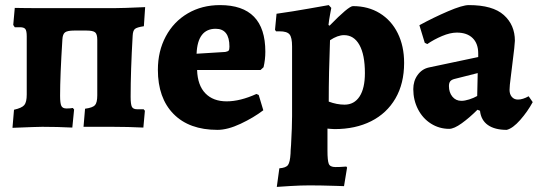

<svg xmlns="http://www.w3.org/2000/svg" viewBox="-20 -498 2112 754"><path d="M35 -67Q66 -74 75.5 -85.5Q85 -97 85 -127V-355Q85 -377 79.5 -384Q74 -391 59 -391H38L32 -400L38 -467Q75 -466 152 -466H428L474 -467L550 -470L545 -395Q518 -391 510 -384.5Q502 -378 501 -358Q493 -220 493 -118Q493 -88 498 -78.5Q503 -69 518 -69H544L549 -63L543 3Q482 0 423 0H308L314 -71Q344 -75 353 -85Q362 -95 362 -124V-342Q362 -364 353.5 -371Q345 -378 320 -378H271Q245 -378 235.5 -371Q226 -364 225 -343Q216 -201 216 -122Q216 -92 221 -82Q226 -72 241 -72Q256 -72 266 -74L271 -68L264 3Q206 0 146 0Q127 0 29 4Z M600 -224Q600 -297 631 -355Q662 -413 717.5 -445.5Q773 -478 844 -478Q1022 -478 1022 -295Q1022 -264 1015 -234L1003 -223H754Q756 -163 786.5 -131.5Q817 -100 870 -100Q923 -100 987 -129L996 -125L1014 -65Q976 -36 925 -12Q874 12 834 12Q723 12 661.5 -50.5Q600 -113 600 -224ZM865 -294Q875 -296 878 -299.5Q881 -303 881 -315Q881 -385 827 -385Q756 -385 752 -287Z M1077 163Q1103 161 1111 150Q1119 139 1121 105Q1121 95 1123 71Q1127 -1 1127 -42V-316Q1127 -351 1117 -363Q1107 -375 1078 -375H1064L1060 -381L1066 -444Q1130 -453 1191.5 -464Q1253 -475 1271 -478L1281 -467Q1280 -461 1276 -440Q1272 -419 1270 -400L1274 -397Q1349 -474 1366 -474Q1426 -474 1471.5 -446Q1517 -418 1542 -367.5Q1567 -317 1567 -251Q1567 -170 1533 -111.5Q1499 -53 1437.5 -22Q1376 9 1294 9Q1285 9 1277 8Q1269 7 1266 7V94Q1266 132 1271 145Q1276 158 1297 158Q1315 158 1326 157Q1337 156 1340 156L1343 160L1331 233L1301 232Q1239 230 1196 230Q1162 230 1120.5 232.5Q1079 235 1067 236ZM1413 -211Q1413 -283 1391.5 -321.5Q1370 -360 1331 -360Q1306 -360 1276 -340Q1271 -212 1271 -99Q1303 -87 1333 -87Q1371 -87 1392 -119Q1413 -151 1413 -211Z M1865 -63 1855 -67Q1824 -36 1793.5 -14Q1763 8 1744 8Q1705 8 1672.5 -12.5Q1640 -33 1621.5 -69Q1603 -105 1603 -148Q1603 -180 1620 -203.5Q1637 -227 1664 -233L1858 -274V-288Q1858 -327 1836 -348.5Q1814 -370 1774 -370Q1748 -370 1716 -356.5Q1684 -343 1658 -325L1648 -330L1627 -399Q1682 -429 1739 -453.5Q1796 -478 1821 -478Q1915 -478 1958.5 -439Q2002 -400 2002 -338Q2002 -324 1992 -246Q1991 -234 1986 -197Q1981 -160 1981 -145Q1981 -128 1990 -117.5Q1999 -107 2014 -107Q2033 -107 2056 -120L2072 -97Q2052 -60 2023 -27Q1994 6 1970 12Q1923 12 1896 -7Q1869 -26 1865 -63ZM1854 -121 1856 -211 1765 -188Q1753 -185 1748 -178.5Q1743 -172 1743 -160Q1743 -135 1756.5 -118.5Q1770 -102 1792 -102Q1805 -102 1822.5 -107.5Q1840 -113 1854 -121Z"/></svg>

Font: Alegreya ExtraBold
Style: Regular
Weight: 800
Designer: Juan Pablo del Peral
Foundry: Huerta Tipografica
Version: Version 2.007; ttfautohint (v1.6)